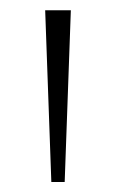

<svg xmlns="http://www.w3.org/2000/svg" viewBox="-20 -828 226 374"><path d="M80 -473.5 68 -808H118L106 -473.5Z"/></svg>

Font: Encode Sans SemiCondensed SemiCondensed ExtraLight
Style: Regular
Weight: 200
Width: 4
Designer: Multiple Designers
Foundry: Impallari Type
Version: Version 3.000; ttfautohint (v1.8.3) -l 8 -r 50 -G 200 -x 14 